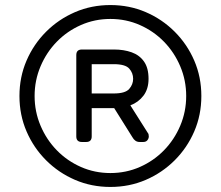

<svg xmlns="http://www.w3.org/2000/svg" viewBox="-20 -730 874 760"><path d="M417 10Q342 10 277 -18Q212 -46 162.5 -95.5Q113 -145 85 -210Q57 -275 57 -350Q57 -425 85 -490Q113 -555 162.5 -604.5Q212 -654 277 -682Q342 -710 417 -710Q492 -710 557 -682Q622 -654 671.5 -604.5Q721 -555 749 -490Q777 -425 777 -350Q777 -275 749 -210Q721 -145 671.5 -95.5Q622 -46 557 -18Q492 10 417 10ZM417 -45Q479 -45 533.5 -69Q588 -93 629 -135Q670 -177 693.5 -232.5Q717 -288 717 -350Q717 -412 693.5 -467.5Q670 -523 629 -565Q588 -607 533.5 -631Q479 -655 417 -655Q355 -655 300.5 -631Q246 -607 205 -565Q164 -523 140.5 -467.5Q117 -412 117 -350Q117 -288 140.5 -232.5Q164 -177 205 -135Q246 -93 300.5 -69Q355 -45 417 -45ZM304 -168Q282 -168 282 -190V-512Q282 -534 304 -534H432Q470 -534 501 -523Q532 -512 550 -486.5Q568 -461 568 -418Q568 -378 548 -351.5Q528 -325 496 -313L565 -204Q567 -202 568 -198.5Q569 -195 569 -190Q569 -182 563.5 -175Q558 -168 547 -168H533Q523 -168 516 -173Q509 -178 504 -187L432 -302H343V-190Q343 -168 321 -168ZM343 -360H430Q476 -360 491.5 -378Q507 -396 507 -418Q507 -441 491.5 -458.5Q476 -476 430 -476H343Z"/></svg>

Font: Rubik Light Light
Style: Regular
Weight: 300
Version: Version 2.101